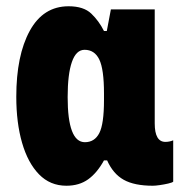

<svg xmlns="http://www.w3.org/2000/svg" viewBox="-20 -583 591 613"><path d="M192 10Q140 10 104.5 -26.5Q69 -63 50.5 -127Q32 -191 32 -274Q32 -406 75 -484.5Q118 -563 199 -563Q247 -563 271.5 -539.5Q296 -516 312 -484H321L334 -553H474V-189Q474 -130 508 -130Q521 -130 533 -135V-3Q530 0 517 3Q504 6 490 8Q476 10 468 10Q409 10 375 -9Q341 -28 322 -71H312Q290 -31 261.5 -10.5Q233 10 192 10ZM251 -129Q282 -129 297 -158Q312 -187 312 -263V-285Q312 -362 297 -393Q282 -424 250 -424Q223 -424 209.5 -385Q196 -346 196 -273Q196 -129 251 -129Z"/></svg>

Font: Noto Sans ExtraCondensed Black
Style: Regular
Weight: 900
Width: 2
Designer: Monotype Design Team
Foundry: Monotype Imaging Inc.
Version: Version 2.013; ttfautohint (v1.8.4.7-5d5b)